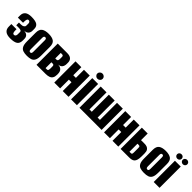

<svg xmlns="http://www.w3.org/2000/svg" viewBox="278 -1912 3164 3164"><g transform="rotate(45 1860.0 -329.5)"><path d="M187 -1Q110 -1 72.5 -32Q35 -63 35 -122V-182H155V-157Q155 -120 163 -103Q171 -86 191 -86Q209 -86 219 -100Q229 -114 229 -137V-187Q229 -210 211.5 -217.5Q194 -225 159 -225H106V-288H148Q163 -288 179 -291Q195 -294 203 -300Q214 -306 221 -315Q228 -324 228 -343V-388Q228 -405 218 -417.5Q208 -430 192 -430Q172 -430 164 -411Q156 -392 156 -361V-333H36V-383Q36 -443 73.5 -472.5Q111 -502 187 -502Q280 -502 319.5 -475.5Q359 -449 359 -392V-349Q359 -309 335 -282.5Q311 -256 260 -253Q307 -252 333.5 -228Q360 -204 360 -160V-123Q360 -56 319 -28.5Q278 -1 187 -1Z M585 8Q533 8 496 -4Q459 -16 439 -52.5Q419 -89 419 -163V-364Q419 -443 461.5 -473.5Q504 -504 585 -504Q666 -504 708 -474Q750 -444 750 -364V-164Q750 -89 730.5 -52.5Q711 -16 674 -4Q637 8 585 8ZM585 -71Q599 -71 606.5 -80.5Q614 -90 614 -115V-381Q614 -404 607 -414Q600 -424 585 -424Q571 -424 563 -414.5Q555 -405 555 -381V-115Q555 -90 563 -80.5Q571 -71 585 -71Z M803 0V-495H1023Q1086 -495 1115.5 -468Q1145 -441 1145 -394V-361Q1145 -318 1123.5 -288.5Q1102 -259 1055 -255V-254Q1099 -254 1129 -227Q1159 -200 1159 -141V-124Q1159 -77 1141.5 -49.5Q1124 -22 1091.5 -11Q1059 0 1014 0ZM947 -67H978Q988 -67 994.5 -71.5Q1001 -76 1004.5 -86.5Q1008 -97 1008 -116V-165Q1008 -178 1005 -186.5Q1002 -195 995 -199Q988 -203 976 -203H947ZM947 -293H976Q992 -293 1000 -305Q1008 -317 1008 -345V-389Q1008 -404 1001 -412.5Q994 -421 979 -421H947Z M1217 0V-495H1353V-307H1414V-495H1549V0H1414V-204H1353V0Z M1608 0V-495H1744V0ZM1675 -547Q1650 -547 1631.5 -564.5Q1613 -582 1613 -607Q1613 -632 1631.5 -649.5Q1650 -667 1675 -667Q1701 -667 1719.5 -649.5Q1738 -632 1738 -607Q1738 -582 1719.5 -564.5Q1701 -547 1675 -547Z M1804 0V-495H1940V-97H1994V-495H2130V-97H2184V-495H2320V0Z M2377 0V-495H2513V-307H2574V-495H2709V0H2574V-204H2513V0Z M2763 0V-495H2899V-340H2982Q3012 -340 3037.5 -331Q3063 -322 3079 -297.5Q3095 -273 3095 -225V-162Q3095 -108 3085.5 -75.5Q3076 -43 3058.5 -27Q3041 -11 3016.5 -5.5Q2992 0 2961 0ZM2899 -70H2930Q2943 -70 2949 -75Q2955 -80 2957 -90Q2959 -100 2959 -115V-205Q2959 -223 2957.5 -234.5Q2956 -246 2949.5 -251.5Q2943 -257 2930 -257H2899Z M3314 8Q3262 8 3225 -4Q3188 -16 3168 -52.5Q3148 -89 3148 -163V-364Q3148 -443 3190.5 -473.5Q3233 -504 3314 -504Q3395 -504 3437 -474Q3479 -444 3479 -364V-164Q3479 -89 3459.5 -52.5Q3440 -16 3403 -4Q3366 8 3314 8ZM3314 -71Q3328 -71 3335.5 -80.5Q3343 -90 3343 -115V-381Q3343 -404 3336 -414Q3329 -424 3314 -424Q3300 -424 3292 -414.5Q3284 -405 3284 -381V-115Q3284 -90 3292 -80.5Q3300 -71 3314 -71Z M3534 0V-495H3670V0ZM3537 -546Q3514 -546 3498.5 -561Q3483 -576 3483 -597Q3483 -619 3498.5 -633.5Q3514 -648 3537 -648Q3560 -648 3575 -633.5Q3590 -619 3590 -597Q3590 -576 3575 -561Q3560 -546 3537 -546ZM3667 -546Q3644 -546 3628.5 -561Q3613 -576 3613 -597Q3613 -619 3628.5 -633.5Q3644 -648 3667 -648Q3690 -648 3705 -633.5Q3720 -619 3720 -597Q3720 -576 3705 -561Q3690 -546 3667 -546Z"/></g></svg>

Font: Alumni Sans ExtraBold
Style: Regular
Weight: 800
Designer: Robert E. Leuschke
Foundry: Robert E. Leuschke
Version: Version 1.018